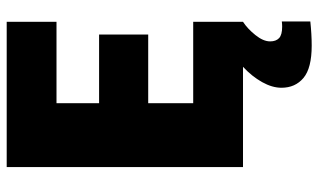

<svg xmlns="http://www.w3.org/2000/svg" viewBox="-204 -524 928 559"><g transform="rotate(-90 259.5 -244.0)"><path d="M477 113V196Q439 200 407 200Q341 200 312.5 176Q284 152 284 112Q284 85 300.5 55.5Q317 26 345 0H53V-688H476V-543H239V-419H439V-276H239V-145H476V0Q456 13 437.5 36Q419 59 419 79Q419 96 428.5 105Q438 114 462 114Q470 114 477 113Z"/></g></svg>

Font: Saira Semi Condensed ExtraBold
Style: Regular
Weight: 800
Width: 4
Designer: Hector Gatti with collaboration of the Omnibus-Type team
Foundry: Omnibus-Type
Version: Version 1.001; ttfautohint (v1.8)